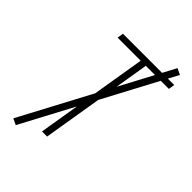

<svg xmlns="http://www.w3.org/2000/svg" viewBox="-259 -927 1117 1117"><g transform="rotate(45 300.0 -368.0)"><path d="M223 0 338 -697H148L154 -735H576L570 -697H380L265 0ZM89 82 51 64 520 -818 558 -800Z"/></g></svg>

Font: Iosevka Aile Extralight
Style: Italic
Weight: 200
Italic angle: -9°
Designer: Belleve Invis
Foundry: Belleve Invis
Version: Version 31.1.0; ttfautohint (v1.8.4)